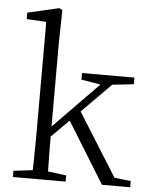

<svg xmlns="http://www.w3.org/2000/svg" viewBox="-56 -849 700 895"><g transform="rotate(5 294.5 -401.5)"><path d="M38 0V-29L128 -40Q130 -158 130 -227V-734L38 -739V-769L185 -803L200 -795L197 -641V-250L407 -465L317 -480V-511H562V-480L462 -469L326 -332L510 -38L587 -29V0H455L279 -285L197 -203Q197 -142 199 -40L285 -29V0Z"/></g></svg>

Font: GenRyuMin TW L
Style: Regular
Weight: 300
Version: Version 1.501;PS 1;hotconv 16.6.51;makeotf.lib2.5.65220